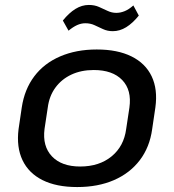

<svg xmlns="http://www.w3.org/2000/svg" viewBox="-20 -748 703 776"><path d="M292 8Q208 8 152 -20Q96 -48 71 -100.5Q46 -153 55 -226L68 -314Q79 -387 118.5 -439.5Q158 -492 223 -520Q288 -548 371 -548Q455 -548 511.5 -520Q568 -492 593 -439.5Q618 -387 608 -314L595 -226Q585 -153 545 -100.5Q505 -48 440.5 -20Q376 8 292 8ZM304 -75Q381 -75 431 -116Q481 -157 490 -227L503 -313Q513 -384 474 -424.5Q435 -465 359 -465Q308 -465 268.5 -446.5Q229 -428 204 -394Q179 -360 173 -313L160 -227Q151 -157 190 -116Q229 -75 304 -75ZM234 -665Q259 -696 285 -712Q311 -728 339 -728Q362 -728 380 -720Q398 -712 415 -704Q432 -696 450 -696Q467 -696 484 -703Q501 -710 519 -726L541 -685Q516 -654 490 -638Q464 -622 436 -622Q414 -622 396 -630.5Q378 -639 361.5 -646.5Q345 -654 325 -654Q308 -654 291.5 -646.5Q275 -639 257 -624Z"/></svg>

Font: Pathway Extreme 8pt Thin 12pt Medium
Style: Italic
Weight: 500
Italic angle: -8°
Version: Version 1.001;gftools[0.9.26]